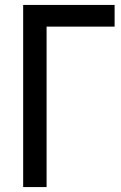

<svg xmlns="http://www.w3.org/2000/svg" viewBox="-20 -759 492 779"><path d="M74 0H169V-651H445V-739H74Z"/></svg>

Font: Involve Medium
Style: Regular
Weight: 500
Designer: Stefan Peev
Foundry: Context Ltd.
Version: Version 1.001